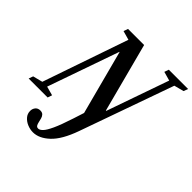

<svg xmlns="http://www.w3.org/2000/svg" viewBox="-311 -949 1388 1388"><g transform="rotate(45 383.0 -254.5)"><path d="M245.5 253.5Q216.5 253.5 188 241.8Q159.5 230 140.8 208.5Q122 187 122 158Q122 135.5 135.2 119.5Q148.5 103.5 172 103.5Q192 103.5 202 114Q212 124.5 216.2 140Q220.5 155.5 223.8 171Q227 186.5 233.2 197Q239.5 207.5 253.5 207.5Q268.5 207.5 286.5 189.2Q304.5 171 327.8 120.8Q351 70.5 382 -25L429.5 -172.5L487 -22.5L475.5 10.5Q430 139 369 196.2Q308 253.5 245.5 253.5ZM439.5 10.5 278.5 -600H276.5L85 -53L154.5 -34L143 0H-51L-39 -34L35.5 -53L261 -708L191.5 -727.5L203.5 -761.5H368L507.5 -231H511L678 -708L608.5 -727.5L620.5 -761.5H817.5L805 -727.5L730.5 -708L475.5 10.5Z"/></g></svg>

Font: Libre Caslon Condensed
Style: Italic
Weight: 400
Italic angle: -22.583°
Designer: Pablo Impallari, Rodrigo Fuenzalida, Katja Schimmel, Ertekin Erdin
Foundry: Pablo Impallari, Rodrigo Fuenzalida
Version: Version 2.000;gftools[0.9.33]